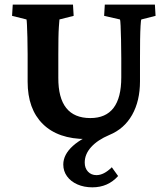

<svg xmlns="http://www.w3.org/2000/svg" viewBox="-20 -593 725 831"><path d="M650.4 -573.2 653.3 -524.4 591.8 -508.8Q589.8 -505.9 588.4 -481.9Q586.9 -458 586.4 -420.9Q585.9 -383.8 585.9 -340.8V-241.2Q585.9 -156.2 551.8 -95.7Q517.6 -35.2 453.1 -8.8Q402.3 12.7 374.5 43.5Q346.7 74.2 346.7 110.4Q346.7 134.8 360.8 149.9Q375 165 397.5 165Q429.7 165 463.9 130.9L491.2 168.9Q447.3 217.8 379.9 217.8Q343.8 217.8 314.9 205.1Q286.1 192.4 270 169.9Q253.9 147.5 253.9 119.1Q253.9 76.2 295.4 38.6Q336.9 1 410.2 -22.5L381.8 8.8H353.5Q231.4 8.8 165.5 -56.2Q99.6 -121.1 99.6 -239.3V-358.4Q99.6 -398.4 98.6 -431.6Q97.7 -464.8 96.7 -485.4Q95.7 -505.9 94.7 -508.8L32.2 -524.4L35.2 -573.2H295.9L298.8 -524.4L237.3 -508.8Q236.3 -499 234.9 -478Q233.4 -457 232.9 -427.2Q232.4 -397.5 232.4 -358.4V-256.8Q231.4 -82 371.1 -82Q504.9 -82 504.9 -257.8V-340.8Q504.9 -383.8 503.9 -420.9Q502.9 -458 502 -481.9Q501 -505.9 499 -508.8L430.7 -524.4L433.6 -573.2Z"/></svg>

Font: Crimson Pro
Style: Bold
Weight: 700
Designer: Jacques Le Bailly
Foundry: Baron von Fonthausen
Version: Version 1.003